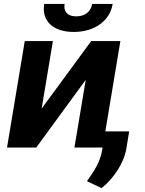

<svg xmlns="http://www.w3.org/2000/svg" viewBox="-20 -756 743 984"><path d="M193.5 -199.6 251.1 -545.5H106.9L16 0H165.8L419.4 -346.9L361.5 0H505.7L503.9 11C492.2 83.8 456 126.8 425.8 172.6L500.7 208.1C562.5 158.4 616.1 79.9 628.2 2.1L642 -82.7H519.9L596.9 -545.5H447.4ZM206.7 -735.8C192.1 -649.9 250.4 -592.3 358 -592.3C465.6 -592.3 543.3 -649.9 557.5 -735.8H452.4C446.4 -702.4 421.9 -672.2 371.4 -672.2C320 -672.2 305.4 -703.1 311.1 -735.8Z"/></svg>

Font: Magic Ui Pro
Style: Bold Italic
Weight: 700
Italic angle: -9.39999°
Designer: Stefan Endress, Andreas Faust
Version: Version 1.000;FEAKit 1.0